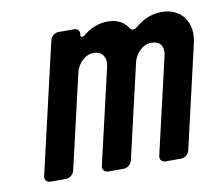

<svg xmlns="http://www.w3.org/2000/svg" viewBox="-60 -554 723 626"><g transform="rotate(-10 301.0 -241.0)"><path d="M334 -482C303 -482 275 -471 249 -449C244 -445 237 -447 238 -453V-455C241 -466 233 -476 222 -476H169C157 -476 145 -466 142 -454L42 -22C39 -10 47 0 59 0H111C123 0 135 -10 138 -22L211 -337C217 -361 240 -389 270 -389C298 -389 313 -368 306 -337L233 -22C230 -10 238 0 250 0H302C314 0 326 -10 329 -22L402 -337C408 -361 431 -389 461 -389C491 -389 504 -370 496 -337L423 -22C420 -10 428 0 440 0H492C504 0 516 -10 519 -22L598 -364C614 -432 575 -482 513 -482C473 -482 446 -466 422 -446C416 -441 406 -440 402 -446C388 -468 366 -482 334 -482Z"/></g></svg>

Font: DIN Rundschrift
Style: EngKursiv
Weight: 400
Width: 3
Version: Version 1.027